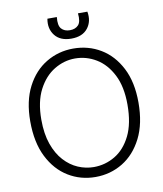

<svg xmlns="http://www.w3.org/2000/svg" viewBox="-100 -1019 946 1114"><g transform="rotate(-10 373.0 -461.5)"><path d="M372.5 15Q285 15 212.8 -29Q140.5 -73 97.5 -158.5Q54.5 -244 54.5 -368Q54.5 -488 97.8 -571.5Q141 -655 213.5 -698.2Q286 -741.5 373 -741.5Q461.5 -741.5 533.8 -698.2Q606 -655 649 -571.5Q692 -488 692 -368Q692 -244 648.8 -158.5Q605.5 -73 533 -29Q460.5 15 372.5 15ZM372.5 -43.5Q440 -43.5 498 -78Q556 -112.5 591.5 -184Q627 -255.5 627 -367Q627 -472.5 591.2 -542.8Q555.5 -613 497.5 -648Q439.5 -683 373 -683Q308.5 -683 250.5 -648Q192.5 -613 156 -542.8Q119.5 -472.5 119.5 -367Q119.5 -283.5 141 -222.5Q162.5 -161.5 198.8 -121.8Q235 -82 280 -62.8Q325 -43.5 372.5 -43.5ZM373.5 -800Q308.5 -800 277 -840Q245.5 -880 256 -938H311.5Q306 -888.5 323.8 -869Q341.5 -849.5 373.5 -849.5Q406 -849.5 423.8 -869Q441.5 -888.5 436 -938H491.5Q502 -880 470.5 -840Q439 -800 373.5 -800Z"/></g></svg>

Font: Spline Sans Light
Style: Regular
Weight: 300
Designer: Eben Sorkin, Mirko Velimirovic
Foundry: Sorkin Type
Version: Version 1.000; ttfautohint (v1.8.3)